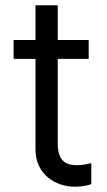

<svg xmlns="http://www.w3.org/2000/svg" viewBox="-20 -696 404 723"><path d="M313.9 -545.5H197.4V-676.1H113.6V-545.5H31.2V-474.4H113.6V-133.5C113.6 -38.4 190.3 7.1 261.4 7.1C292.6 7.1 312.5 1.4 323.9 -2.8V-81.7C306.1 -77.4 288.4 -73.9 269.9 -73.9C233 -73.9 197.4 -85.2 197.4 -156.2V-474.4H313.9Z"/></svg>

Font: Margiela Sans
Style: Regular
Weight: 400
Designer: Stefan Endress, Andreas Faust
Version: Version 1.100;FEAKit 1.0